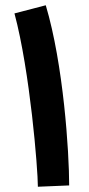

<svg xmlns="http://www.w3.org/2000/svg" viewBox="-20 -706 340 730"><path d="M243 -1C243 -130 221 -462 154 -686L35 -655C94 -435 124 -64 124 4Z"/></svg>

Font: Noto Sans Thaana SemiBold
Style: Regular
Weight: 600
Designer: David Williams
Foundry: Google Inc.
Version: Version 3.001